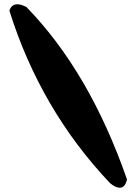

<svg xmlns="http://www.w3.org/2000/svg" viewBox="-20 -752 640 901"><path d="M24 -702Q34 -732 61 -732Q79 -732 104 -719Q400 -415 576 90Q567 129 542 129Q522 129 496 107Q170 -237 24 -702Z"/></svg>

Font: Gorditas
Style: Bold
Weight: 700
Designer: Gustavo Dipre (gbrenda1987@gmail.com)
Foundry: Gustavo Dipre (gbrenda1987@gmail.com)
Version: Version 001.001